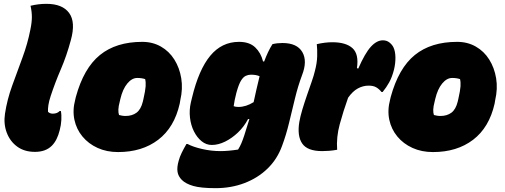

<svg xmlns="http://www.w3.org/2000/svg" viewBox="-20 -780 2630 1000"><path d="M138 -625Q146 -663 146 -691Q146 -719 139 -750Q160 -755 180 -757.5Q200 -760 222 -760Q305 -760 340 -712.5Q375 -665 349 -571Q327 -489 297 -419.5Q267 -350 244 -280Q235 -253 232 -232.5Q229 -212 230 -198Q239 -188 255 -188Q278 -188 291 -202H297Q301 -182 299.5 -155Q298 -128 291 -102Q278 -49 250 -21Q218 11 162 11Q107 11 69.5 -16.5Q32 -44 15 -89.5Q-2 -135 6 -188Q17 -261 43.5 -334Q70 -407 97 -480Q124 -553 138 -625Z M721 -562Q775 -562 818 -537.5Q861 -513 888 -470Q915 -427 924 -372.5Q933 -318 919 -258L916 -240Q888 -116 804 -52Q720 12 595 12Q536 12 488.5 -9.5Q441 -31 409.5 -69Q378 -107 367.5 -156.5Q357 -206 372 -262L375 -275Q416 -425 500.5 -493.5Q585 -562 721 -562ZM695 -374Q667 -374 643 -345Q619 -316 607 -265L604 -252Q597 -226 596.5 -209Q596 -192 600 -181Q608 -179 616 -177.5Q624 -176 634 -176Q668 -176 691 -193Q714 -210 724 -251L727 -264Q737 -308 738.5 -330Q740 -352 736 -368Q718 -374 695 -374Z M1225 -562Q1279 -562 1309 -533.5Q1339 -505 1350 -460H1356Q1375 -512 1399 -550Q1423 -556 1451 -556Q1527 -556 1554.5 -509Q1582 -462 1553 -388Q1532 -332 1516.5 -268Q1501 -204 1485.5 -140Q1470 -76 1449 -20Q1424 49 1373.5 98Q1323 147 1253.5 173.5Q1184 200 1103 200Q1026 200 986.5 188.5Q947 177 927 157Q908 138 904.5 114Q901 90 911 56Q916 37 926.5 15.5Q937 -6 951 -30H957Q985 -15 1032.5 -4Q1080 7 1129 7Q1148 7 1171 5Q1194 3 1220 -1Q1230 -17 1237 -33.5Q1244 -50 1252 -74Q1260 -98 1272 -138Q1275 -149 1279 -160H1272Q1251 -120 1219.5 -90Q1188 -60 1152.5 -42.5Q1117 -25 1083 -25Q1054 -25 1030 -44.5Q1006 -64 990 -96Q974 -128 969.5 -167.5Q965 -207 974 -246L980 -271Q1015 -417 1075 -489.5Q1135 -562 1225 -562ZM1197 -227Q1206 -223 1222 -223Q1261 -223 1301 -248Q1308 -280 1315.5 -313.5Q1323 -347 1332 -383Q1314 -391 1287 -391Q1273 -391 1260 -385Q1247 -379 1235.5 -360.5Q1224 -342 1213 -303L1211 -296Q1206 -277 1202.5 -259.5Q1199 -242 1197 -227Z M1736 0Q1714 4 1694 5.5Q1674 7 1658 7Q1581 7 1554 -32.5Q1527 -72 1539 -145Q1544 -174 1555 -210.5Q1566 -247 1579 -284.5Q1592 -322 1603.5 -355Q1615 -388 1620 -410Q1631 -451 1632 -486.5Q1633 -522 1630 -550Q1651 -555 1671.5 -557.5Q1692 -560 1711 -560Q1782 -560 1816 -529Q1850 -498 1839 -425L1846 -423Q1881 -503 1911.5 -536.5Q1942 -570 1974 -570Q1994 -570 2008 -559Q2022 -548 2029 -534Q2039 -513 2039.5 -481.5Q2040 -450 2032 -417Q2022 -378 2007 -351Q1992 -324 1973 -301H1967Q1954 -317 1939 -325.5Q1924 -334 1900 -334Q1871 -334 1844 -319.5Q1817 -305 1793 -271Q1768 -201 1749.5 -133Q1731 -65 1736 0Z M2361 -562Q2415 -562 2458 -537.5Q2501 -513 2528 -470Q2555 -427 2564 -372.5Q2573 -318 2559 -258L2556 -240Q2528 -116 2444 -52Q2360 12 2235 12Q2176 12 2128.5 -9.5Q2081 -31 2049.5 -69Q2018 -107 2007.5 -156.5Q1997 -206 2012 -262L2015 -275Q2056 -425 2140.5 -493.5Q2225 -562 2361 -562ZM2335 -374Q2307 -374 2283 -345Q2259 -316 2247 -265L2244 -252Q2237 -226 2236.5 -209Q2236 -192 2240 -181Q2248 -179 2256 -177.5Q2264 -176 2274 -176Q2308 -176 2331 -193Q2354 -210 2364 -251L2367 -264Q2377 -308 2378.5 -330Q2380 -352 2376 -368Q2358 -374 2335 -374Z"/></svg>

Font: Recursive Sn Csl St XBk
Style: Italic
Weight: 1000
Italic angle: -15°
Version: Version 1.085;hotconv 1.1.0;makeotfexe 2.6.0; ttfautohint (v